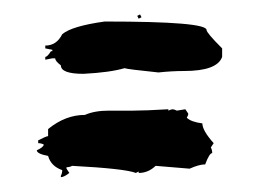

<svg xmlns="http://www.w3.org/2000/svg" viewBox="-20 -391 360 265"><path d="M173.3 -371.1 175.3 -367.2 171.4 -365.2 169.4 -369.1ZM124.5 -361.3Q265.1 -361.3 265.1 -349.6Q265.1 -345.7 286.6 -324.2V-312.5Q279.8 -293 233.9 -293Q217.3 -293 198.7 -291Q155.8 -295.4 151.9 -296.9Q131.8 -291 95.2 -289.1Q64 -289.1 64 -300.8Q56.2 -306.6 56.2 -310.5H52.2L42.5 -308.6V-312.5Q45.4 -312.5 50.3 -320.3H52.2V-322.3L42.5 -324.2V-328.1Q58.1 -328.1 65.9 -343.8Q79.1 -355 124.5 -361.3ZM212.4 -240.2V-238.3Q216.3 -240.2 218.3 -240.2Q220.2 -240.2 224.1 -238.3L235.8 -240.2L239.7 -234.4V-232.4L237.8 -228.5Q243.7 -222.7 259.3 -220.7Q259.3 -210.9 274.9 -193.4L271 -187.5Q272.9 -184.1 272.9 -179.7Q269 -179.7 263.2 -164.1Q254.9 -164.1 241.7 -158.2L194.8 -162.1Q184.6 -152.3 171.4 -152.3V-154.3L167.5 -152.3Q152.8 -158.2 79.6 -162.1Q76.2 -160.2 71.8 -160.2V-158.2L75.7 -152.3Q68.4 -146.5 64 -146.5V-148.4Q65.9 -151.9 65.9 -156.2Q50.3 -161.6 46.4 -175.8Q30.8 -178.7 30.8 -183.6Q39.6 -187.5 40.5 -191.4Q37.1 -193.4 32.7 -193.4V-197.3Q43.9 -203.1 46.4 -203.1V-212.9Q70.3 -232.4 97.2 -232.4Q110.4 -238.3 130.4 -238.3H163.6Q180.2 -238.3 212.4 -240.2Z"/></svg>

Font: Mister Brush
Style: Regular
Weight: 400
Designer: GGBotNet
Foundry: GGBotNet
Version: 1.00